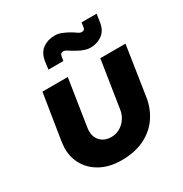

<svg xmlns="http://www.w3.org/2000/svg" viewBox="-173 -871 971 1017"><g transform="rotate(-30 312.5 -363.0)"><path d="M606 -513 560 -212Q550 -147 514.5 -96Q479 -45 420 -16.5Q361 12 281 12Q211 12 159 -14.5Q107 -41 78.5 -87.5Q50 -134 50 -192Q50 -202 51.5 -214Q53 -226 54 -236L98 -513H253L209 -230Q208 -224 207.5 -218Q207 -212 207 -208Q207 -170 231 -146Q255 -122 295 -122Q324 -122 347.5 -135.5Q371 -149 387 -172.5Q403 -196 407 -224L452 -513ZM436 -587Q421 -587 406.5 -591.5Q392 -596 379 -602Q366 -608 356 -614Q338 -624 324 -633.5Q310 -643 299 -643Q291 -643 286.5 -639Q282 -635 280 -626L275 -598H184L190 -645Q198 -694 229 -716Q260 -738 301 -738Q324 -738 344.5 -729.5Q365 -721 381 -712Q399 -702 412.5 -692Q426 -682 437 -682Q446 -682 451 -686Q456 -690 457 -700L461 -727H553L546 -680Q539 -632 508 -609.5Q477 -587 436 -587Z"/></g></svg>

Font: MuseoModerno Thin
Style: Bold Italic
Weight: 700
Italic angle: -9°
Version: Version 1.003